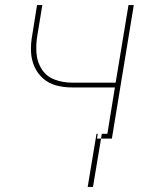

<svg xmlns="http://www.w3.org/2000/svg" viewBox="-20 -550 616 762"><path d="M403 0H424L511 -530H490L439 -222H265Q230 -222 197.5 -234Q165 -246 146.5 -274Q128 -302 125 -337Q122 -372 128 -408L148 -530H127L108 -411Q102 -379 103 -347Q104 -315 116 -287Q128 -259 150.5 -239Q173 -219 203 -211Q233 -203 265 -203H436ZM381 0H403L406 -19H384ZM328 192H349L381 0H365L368 -19H363Z"/></svg>

Font: Iosevka Sparkle Thin
Style: Italic
Weight: 100
Italic angle: -9°
Designer: Belleve Invis
Foundry: Belleve Invis
Version: Version 4.5.0; ttfautohint (v1.8.3)